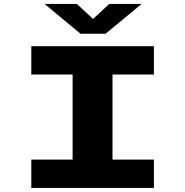

<svg xmlns="http://www.w3.org/2000/svg" viewBox="-20 -928 915 948"><path d="M134.5 0V-140H338.5V-560H134.5V-700H740V-560H535.5V-140H740V0ZM200 -908.5H359.5L439.5 -834.5L519.5 -908.5H679L501.5 -761.5H377.5Z"/></svg>

Font: Trispace SemiExpanded ExtraBold
Style: Regular
Weight: 800
Width: 6
Designer: Tyler Finck
Foundry: Etcetera Type Company
Version: Version 1.210; ttfautohint (v1.8.3)